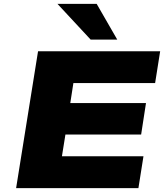

<svg xmlns="http://www.w3.org/2000/svg" viewBox="-20 -969 856 989"><path d="M63 0 176 -705H805L779 -541H358L342 -438H732L707 -276H317L299 -164H719L693 0ZM447 -765 276 -949H478L584 -765Z"/></svg>

Font: Nunito Sans 7pt Expanded Black
Style: Italic
Weight: 900
Width: 7
Italic angle: -9°
Designer: Vernon Adams
Foundry: Vernon Adams
Version: Version 3.101;gftools[0.9.27]